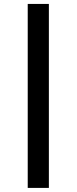

<svg xmlns="http://www.w3.org/2000/svg" viewBox="-20 -712 382 957"><path d="M223.6 224.6V-692.4H118.2V224.6Z"/></svg>

Font: Namkio Khamti Book
Style: Bold
Weight: 800
Designer: Debbi Hosken
Foundry: SIL International
Version: Version 3.917